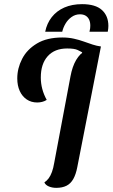

<svg xmlns="http://www.w3.org/2000/svg" viewBox="-20 -884 543 926"><path d="M251.3 22Q231.7 22 215.5 15.2Q199.3 8.3 194 -4.3Q206 -12.2 214.9 -24.2Q223.8 -36.3 230.5 -54.6Q237.2 -72.8 241.7 -99.8L320 -516Q328.8 -563.2 347 -594.3Q365.2 -625.5 394.3 -641.6Q423.5 -657.7 466.8 -660L352.8 -78.2Q346 -42.7 333.4 -20.5Q320.8 1.7 300.7 11.8Q280.5 22 251.3 22ZM159.7 -389.7Q130.5 -389.7 108.8 -404.4Q87 -419.2 75.2 -445.2Q63.3 -471.3 63.3 -505.8Q63.3 -554.5 86.6 -599.8Q109.8 -645.2 158.1 -674.2Q206.3 -703.2 280.3 -703.2Q310.7 -703.2 336.4 -697.4Q362.2 -691.7 384.4 -683.6Q406.7 -675.5 426.8 -669Q446.8 -662.5 466 -660L376.7 -628.8L375.3 -632.3Q369.3 -635.8 354.1 -643Q338.8 -650.2 303.8 -650.2Q243.7 -650.2 210.2 -613.1Q176.8 -576 176.8 -510Q176.8 -481.8 183.9 -455Q191 -428.2 205.3 -402.2Q195.2 -395.7 183.4 -392.7Q171.7 -389.7 159.7 -389.7ZM198 -731Q206 -771.2 229.5 -801.2Q253 -831.3 290.2 -847.7Q327.5 -864 375.7 -864Q440.5 -864 471.6 -835.7Q502.7 -807.3 502.7 -758.8Q502.7 -746 499.7 -731H411.5Q414.2 -742 414.8 -747.8Q415.5 -753.7 415.5 -760.3Q415.5 -777 409.9 -789.2Q404.3 -801.3 393.2 -808.2Q382 -815 365.7 -815Q343.2 -815 325 -801.9Q306.8 -788.8 295.6 -769.4Q284.3 -750 280.2 -731Z"/></svg>

Font: Sansita Swashed Light
Style: Regular
Weight: 300
Designer: Pablo Cosgaya
Foundry: Omnibus-Type
Version: Version 1.003